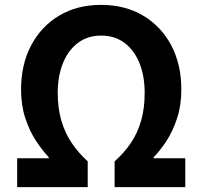

<svg xmlns="http://www.w3.org/2000/svg" viewBox="-20 -774 837 794"><path d="M51 0V-119.6H181.6V-123.6Q155.7 -151 129.1 -191.2Q102.5 -231.4 84.8 -285Q67.1 -338.6 67.1 -403.6Q67.1 -507.4 108.6 -586Q150 -664.5 224.3 -709.2Q298.6 -753.8 398.2 -753.8Q497.6 -753.8 572.3 -709.2Q647 -664.5 688.4 -586Q729.9 -507.4 729.9 -403.6Q729.9 -338.6 712.3 -285Q694.7 -231.4 668.5 -191.2Q642.3 -151 615.2 -123.6V-119.6H746.2V0H454V-106.8Q493.6 -141.7 521.5 -183.2Q549.4 -224.6 563.9 -275.9Q578.3 -327.1 578.3 -390Q578.3 -459.2 556.9 -512.6Q535.5 -566 495.3 -596.4Q455 -626.8 398.2 -626.8Q342.2 -626.8 302 -596.4Q261.7 -566 240.2 -512.6Q218.7 -459.2 218.7 -390Q218.7 -327.1 233.5 -275.9Q248.4 -224.6 276.3 -183.2Q304.2 -141.7 342.7 -106.8V0Z"/></svg>

Font: Shanggu Sans SC VF
Style: Regular
Weight: 250
Designer: GuiWonder
Version: Version 1.021